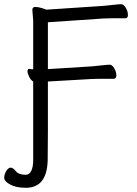

<svg xmlns="http://www.w3.org/2000/svg" viewBox="-52 -732 654 914"><path d="M176 -107Q175 -39 175 30Q172 162 71 162Q25 162 -3.5 146.5Q-32 131 -32 114.5Q-32 98 -22 82Q-12 66 -1 66Q10 66 23.5 83Q37 100 71 100Q88 100 97 81Q106 62 106 31V-344Q95 -350 87 -366Q79 -382 79 -393Q79 -404 87 -404H89Q97 -402 106 -402V-634L102 -685Q102 -699 116 -699Q130 -699 149 -693Q168 -687 169 -686L440 -704Q463 -706 488.5 -709Q514 -712 525.5 -712Q537 -712 547 -694.5Q557 -677 557 -661Q557 -645 544 -645H482Q455 -645 441 -644L176 -626V-403L385 -416Q408 -418 433.5 -421Q459 -424 470.5 -424Q482 -424 492 -406.5Q502 -389 502 -373Q502 -357 489 -357H426Q400 -357 386 -356L176 -344Z"/></svg>

Font: ToneOZ-Pinyin-WenKai-Regular
Style: Regular
Weight: 400
Designer: Fontworks Inc.
Foundry: ToneOZ
Version: Version 0.240331